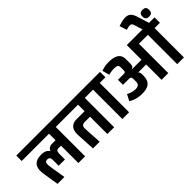

<svg xmlns="http://www.w3.org/2000/svg" viewBox="7 -2240 3285 3285"><g transform="rotate(-45 1649.5 -597.5)"><path d="M354 -205Q354 -240 354 -268Q354 -296 354 -342Q354 -358 352 -372Q350 -386 343 -397Q336 -408 323.5 -414Q311 -420 290 -420Q272 -419 259.5 -414Q247 -409 240.5 -393Q234 -377 235.5 -344Q237 -311 246 -254L288 0H121Q112 -59 107 -88.5Q102 -118 100.5 -128Q99 -138 99 -138Q99 -138 99 -138.5Q99 -139 97.5 -149Q96 -159 91 -188.5Q86 -218 77 -278Q64 -345 70 -396Q76 -447 100.5 -482Q125 -517 168 -534.5Q211 -552 272 -552Q339 -552 374.5 -533.5Q410 -515 430 -481Q441 -512 468.5 -532Q496 -552 548 -552H625Q625 -568 625 -584Q625 -600 625 -615.5Q625 -631 625 -647Q625 -663 625 -678.5Q625 -694 625 -710Q553 -710 468.5 -710Q384 -710 294.5 -710Q205 -710 120.5 -710Q36 -710 -36 -710Q-36 -732 -36 -754Q-36 -776 -36 -798Q-36 -820 -36 -841Q68 -841 191 -841Q314 -841 443 -841Q572 -841 695 -841Q818 -841 923 -841V-710H788V0H625V-420Q625 -420 616.5 -420Q608 -420 566 -420Q541 -420 528 -411Q515 -402 510.5 -380Q506 -358 506 -318Q506 -309 506 -295Q506 -281 506 -265Q506 -249 506 -233.5Q506 -218 506 -205Z M979 0 960 -342Q958 -376 963 -412.5Q968 -449 986 -480.5Q1004 -512 1040.5 -532Q1077 -552 1138 -552H1327V-710H851V-841H1625V-710H1491V0H1327V-419L1201 -420Q1173 -420 1154 -411Q1135 -402 1127 -380Q1119 -358 1122 -318Q1126 -256 1127.5 -222.5Q1129 -189 1130 -175Q1131 -161 1131.5 -159Q1132 -157 1131.5 -159Q1131 -161 1131.5 -159Q1132 -157 1133 -143Q1134 -129 1135.5 -95.5Q1137 -62 1141 0Z M1553 -710V-841H1990V-710H1853V0H1690V-710Z M2638 0V-372H2448L2447 -367Q2464 -353 2467 -338.5Q2470 -324 2470 -295V-269Q2470 -215 2455.5 -175.5Q2441 -136 2410.5 -110.5Q2380 -85 2330.5 -73.5Q2281 -62 2212 -65Q2154 -67 2097 -83.5Q2040 -100 1989 -132L2049 -246Q2108 -214 2149.5 -207Q2191 -200 2211 -200Q2233 -200 2255 -205.5Q2277 -211 2292.5 -229.5Q2308 -248 2308 -287V-360Q2308 -373 2304.5 -382Q2301 -391 2294.5 -396Q2288 -401 2279 -403.5Q2270 -406 2258 -406H2111V-528H2258Q2273 -528 2281 -534Q2289 -540 2292 -549.5Q2295 -559 2295.5 -569.5Q2296 -580 2296 -589L2295 -655Q2294 -687 2271 -700Q2248 -713 2193 -713Q2179 -713 2158.5 -711Q2138 -709 2114.5 -705Q2091 -701 2067 -694L2032 -824Q2092 -845 2131 -850.5Q2170 -856 2213 -856Q2258 -856 2301.5 -849Q2345 -842 2380 -823.5Q2415 -805 2436 -770.5Q2457 -736 2457 -680V-578Q2457 -550 2450 -526Q2443 -502 2412 -491V-486H2638V-841H3017V-844L2967 -1001Q2960 -1024 2946 -1034.5Q2932 -1045 2904 -1043.5Q2876 -1042 2823 -1025L2781 -1158Q2888 -1194 2951.5 -1194.5Q3015 -1195 3050.5 -1161.5Q3086 -1128 3107 -1061L3176 -841H3309V-710H3180V0H3017V-710H2801V0Z M3254 -915Q3233 -915 3214.5 -920.5Q3196 -926 3184 -944Q3172 -962 3172 -997Q3172 -1033 3184 -1050Q3196 -1067 3214.5 -1072.5Q3233 -1078 3254 -1078Q3275 -1078 3293.5 -1072.5Q3312 -1067 3323.5 -1050Q3335 -1033 3335 -997Q3335 -962 3323.5 -944Q3312 -926 3293.5 -920.5Q3275 -915 3254 -915Z"/></g></svg>

Font: Matangi Black
Style: Regular
Weight: 900
Designer: Prashant Pant
Foundry: The Graphic Ant
Version: Version 3.002